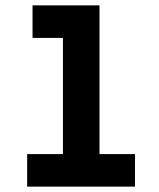

<svg xmlns="http://www.w3.org/2000/svg" viewBox="-20 -694 590 714"><path d="M482 -121V0H81V-121H214V-553H101V-674H350V-121Z"/></svg>

Font: Biryani
Style: Bold
Weight: 700
Designer: Dan Reynolds and Mathieu Reguer
Foundry: Dan Reynolds and Mathieu Reguer
Version: Version 1.004; ttfautohint (v1.1) -l 5 -r 5 -G 72 -x 0 -D la